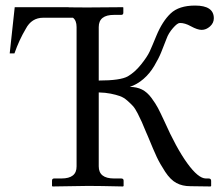

<svg xmlns="http://www.w3.org/2000/svg" viewBox="-20 -672 793 694"><path d="M741.2 2 668 1Q639.2 1 617.7 -10.5Q596.2 -22 577.1 -51Q558.1 -80.1 546.6 -104.5Q535.2 -128.9 514.2 -180.2Q512.2 -185.1 507.8 -194.8Q497.6 -219.7 492.4 -231.4Q487.3 -243.2 477.8 -261.7Q468.3 -280.3 460.4 -288.8Q452.6 -297.4 439.9 -308.6Q427.2 -319.8 413.3 -324.7Q399.4 -329.6 380.1 -333.5Q360.8 -337.4 336.9 -337.9V-70.8Q336.9 -26.9 392.1 -26.9H418Q426.8 -26.9 426.8 -19V0L424.8 2Q337.9 0 298.8 0L169.9 2L168 0V-19Q168 -26.9 175.8 -26.9H202.1Q257.3 -26.9 256.8 -70.8V-574.2Q256.8 -598.1 243.7 -607.9H136.2Q94.2 -607.9 73.2 -567.9Q49.3 -527.8 32.2 -479H15.1L33.2 -646H169.9H228L228.5 -645.5Q275.9 -645 294.9 -645L423.8 -646L425.8 -645V-626Q425.8 -618.2 418 -618.2H392.1Q336.9 -618.2 336.9 -574.2V-380.9Q415 -380.9 441.9 -396Q467.8 -411.1 490 -439Q512.2 -466.8 521 -485.8Q529.8 -504.9 544.9 -542Q566.9 -595.2 596.9 -623.5Q627 -651.9 685.1 -651.9Q752.9 -651.9 752.9 -606Q752.9 -588.9 739 -576.4Q725.1 -564 709 -564Q693.8 -564 669.9 -577.1Q647.9 -589.4 629.9 -588.9Q621.1 -588.9 605 -570.3Q588.9 -551.8 582 -532.2Q570.8 -503.4 562.5 -482.7Q554.2 -461.9 537.6 -433.8Q521 -405.8 498.5 -386.5Q476.1 -367.2 449.2 -357.9Q474.1 -357.9 493.2 -348.4Q512.2 -338.9 527.6 -317.9Q543 -296.9 551 -281.5Q559.1 -266.1 573.2 -235.8Q617.2 -136.7 657 -81.8Q696.8 -26.9 724.1 -26.9H733.9Q742.7 -26.9 743.2 -19V0Z"/></svg>

Font: Linux Libertine Display
Style: Regular
Weight: 400
Designer: Philipp H. Poll
Foundry: Philipp H. Poll
Version: Version 5.0.9